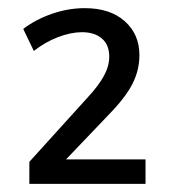

<svg xmlns="http://www.w3.org/2000/svg" viewBox="-20 -736 420 471"><path d="M337 -345V-285H52V-339L196 -498Q222 -526 235 -550Q248 -574 248 -597Q248 -626 230 -641.5Q212 -657 181 -657Q154 -657 122.5 -645Q91 -633 63 -611L37 -665Q67 -688 107 -702Q147 -716 188 -716Q250 -716 286 -684Q322 -652 322 -601Q322 -564 305 -530.5Q288 -497 248 -456L142 -345Z"/></svg>

Font: Muli-Regular
Style: Regular
Weight: 400
Version: Version 2.000